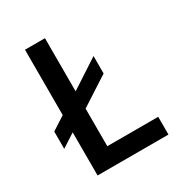

<svg xmlns="http://www.w3.org/2000/svg" viewBox="-181 -872 960 1024"><g transform="rotate(-30 299.0 -360.0)"><path d="M39.1 -184.6V-291L122.1 -344.7V-747.1H245.1V-419.9L421.9 -535.2V-427.7L245.1 -313.5V-82H558.6V27.3H122.1V-238.3Z"/></g></svg>

Font: GenEi M Gothic v2 Medium
Style: Regular
Weight: 500
Version: Version 2.0